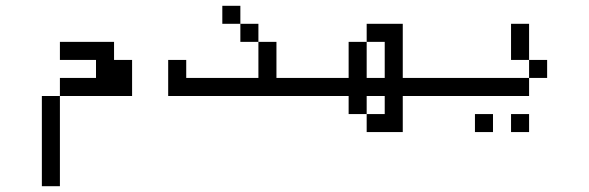

<svg xmlns="http://www.w3.org/2000/svg" viewBox="-20 -520 2040 665"><path d="M125 -187.5V125H187.5V-187.5ZM187.5 -187.5H437.5Q437.5 -187.5 437.5 -312.5H375V-375H187.5V-312.5H312.5V-250H187.5Z M1000 -187.5V-250H937.5Q937.5 -250 937.5 -375H875Q875 -375 875 -250H625V-312.5H562.5Q562.5 -312.5 562.5 -187.5ZM875 -375V-437.5H812.5V-375ZM812.5 -437.5V-500H750V-437.5Z M1500 -187.5V-250H1375V-437.5H1250V-375H1187.5Q1187.5 -375 1187.5 -250H1000V-187.5H1187.5V-125H1250V-62.5H1375Q1375 -62.5 1375 -187.5ZM1250 -125V-187.5H1312.5V-125ZM1250 -250Q1250 -250 1250 -375H1312.5Q1312.5 -375 1312.5 -250Z M1687.5 -62.5V-125H1625V-62.5ZM1812.5 -62.5V-125H1750V-62.5ZM1875 -250V-312.5H1812.5V-250H1500V-187.5H1812.5V-250ZM1812.5 -312.5Q1812.5 -312.5 1812.5 -437.5H1750Q1750 -437.5 1750 -312.5Z"/></svg>

Font: CalcUnifontExMono
Style: Regular
Weight: 500
Version: Version 15.0.06